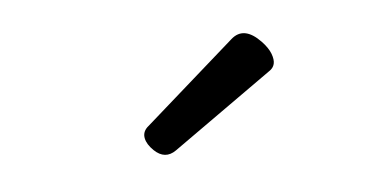

<svg xmlns="http://www.w3.org/2000/svg" viewBox="-35 -765 669 332"><g transform="rotate(-10 300.0 -599.0)"><path d="M211.4 -559.6Q202.6 -552.2 203.9 -541.5Q205.1 -530.8 215.3 -519Q232.4 -499.5 253.4 -511.7L436 -618.7Q443.4 -622.6 445.8 -629.6Q448.2 -636.7 445.1 -647.7Q441.9 -658.7 432.1 -670.9Q406.2 -703.1 381.3 -684.6Z"/></g></svg>

Font: Courier Prime Code
Style: Regular
Weight: 400
Designer: Alan Dague-Greene
Foundry: Quote-Unquote Apps
Version: Version 3.18